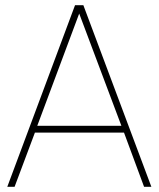

<svg xmlns="http://www.w3.org/2000/svg" viewBox="-20 -717 609 737"><path d="M268 -697H300L561 0H533L456 -208H114L36 0H8ZM284 -665 123 -234H446Z"/></svg>

Font: FreesentationVF
Style: Regular
Weight: 400
Designer: glyphs from Roboto by Christian Robertson / Hangul glyphs from Noto Sans CJK(Source Han Sans) by Jang Soo-young and Kang
Foundry: PT&
Version: Version 2.001;Glyphs 3.3.1 (3343)